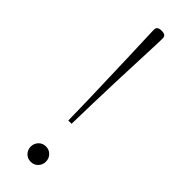

<svg xmlns="http://www.w3.org/2000/svg" viewBox="-235 -688 707 707"><g transform="rotate(45 119.0 -334.0)"><path d="M142 -659V-649Q142 -645 140.8 -612.8Q139.5 -580.5 137.5 -530.5Q135.5 -480.5 133.2 -421.8Q131 -363 129.5 -304.5Q128 -246 127 -198H110Q109.5 -246 107.8 -304.5Q106 -363 104.2 -421.5Q102.5 -480 100.8 -530Q99 -580 97.8 -612.2Q96.5 -644.5 96.5 -649V-659Q96.5 -675 119.5 -675Q142 -675 142 -659ZM119.5 -72.5Q136.5 -72.5 147.8 -60.8Q159 -49 159 -32.5Q159 -16 147.8 -4.2Q136.5 7.5 119.5 7.5Q102.5 7.5 91.2 -4.2Q80 -16 80 -32.5Q80 -49 91.2 -60.8Q102.5 -72.5 119.5 -72.5Z"/></g></svg>

Font: Newsreader Text ExtraLight
Style: Regular
Weight: 275
Designer: Hugues Gentile
Foundry: Production Type
Version: Version 1.001